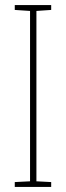

<svg xmlns="http://www.w3.org/2000/svg" viewBox="-20 -734 259 754"><path d="M181 0V-19L123 -22V-691L181 -695V-714H38V-695L98 -691V-22L38 -19V0Z"/></svg>

Font: Noto Sans Gurmukhi UI ExtraCondensed Thin
Style: Regular
Weight: 100
Width: 2
Designer: Jelle Bosma - Monotype Design Team
Foundry: Monotype Imaging Inc.
Version: Version 2.004